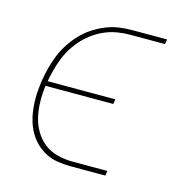

<svg xmlns="http://www.w3.org/2000/svg" viewBox="-85 -610 669 690"><g transform="rotate(15 250.0 -265.0)"><path d="M237 0Q212 0 187.5 -4Q163 -8 142.5 -19Q122 -30 105.5 -46.5Q89 -63 78 -83.5Q67 -104 61 -127Q55 -150 53 -175Q51 -200 52.5 -224.5Q54 -249 58 -274Q62 -298 68.5 -322.5Q75 -347 84.5 -370Q94 -393 108.5 -415Q123 -437 141 -456Q159 -475 181.5 -489.5Q204 -504 227.5 -513.5Q251 -523 275.5 -526.5Q300 -530 325 -530H454L451 -512H322Q299 -512 276.5 -508.5Q254 -505 232.5 -496.5Q211 -488 190.5 -474Q170 -460 153.5 -442.5Q137 -425 124 -404.5Q111 -384 102.5 -362.5Q94 -341 88 -318.5Q82 -296 78 -274H330L327 -256H75Q71 -227 71.5 -197.5Q72 -168 78 -141Q84 -114 98 -90Q112 -66 133.5 -49Q155 -32 183 -25Q211 -18 240 -18H369L366 0Z"/></g></svg>

Font: Iosevka Slab Thin Oblique
Style: Regular
Weight: 100
Italic angle: -9°
Monospace: yes
Designer: Belleve Invis
Foundry: Belleve Invis
Version: Version 11.1.0; ttfautohint (v1.8.3)